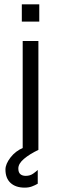

<svg xmlns="http://www.w3.org/2000/svg" viewBox="-20 -687 280 880"><path d="M93 173Q52 173 28.5 151.5Q5 130 5 90Q5 65 28 35Q51 5 87 -10L156 0Q116 19 90 41Q64 63 64 85Q64 103 73 111Q82 119 98 119Q118 119 132.5 108.5Q147 98 153 92V155Q141 162 126.5 167.5Q112 173 93 173ZM84 0V-499H156V0ZM80 -588V-667H160V-588Z"/></svg>

Font: Maven Pro VF Beta
Style: Regular
Weight: 400
Designer: Joe Prince
Foundry: Joe Prince
Version: Version 2.002